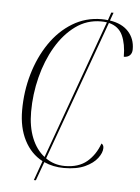

<svg xmlns="http://www.w3.org/2000/svg" viewBox="-57 -805 679 930"><g transform="rotate(5 282.5 -339.5)"><path d="M143 81 177 -14Q120 -44 88.5 -105.5Q57 -167 57 -251Q57 -343 81.5 -427.5Q106 -512 151.5 -579Q197 -646 261 -685Q325 -724 402 -724Q418 -724 433 -722L446 -760H457L443 -721Q502 -712 533.5 -677.5Q565 -643 565 -592Q565 -573 554.5 -562.5Q544 -552 525 -552Q525 -614 506 -655.5Q487 -697 439 -709L193 -29Q234 0 286 0Q353 0 393.5 -34Q434 -68 454 -124Q465 -118 465 -103Q465 -80 445 -53.5Q425 -27 385 -8.5Q345 10 283 10Q230 10 186 -10L153 81ZM101 -248Q101 -175 123 -120.5Q145 -66 185 -35L429 -711Q415 -713 400 -713Q332 -713 277 -673Q222 -633 182.5 -566Q143 -499 122 -416Q101 -333 101 -248Z"/></g></svg>

Font: Noto Serif Display SemiCondensed ExtraLight
Style: Italic
Weight: 200
Width: 4
Italic angle: -12°
Designer: Monotype Design Team
Foundry: Monotype Imaging Inc.
Version: Version 2.009